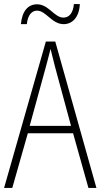

<svg xmlns="http://www.w3.org/2000/svg" viewBox="-20 -918 491 938"><path d="M82 -800H111C116 -847 137 -866 161 -866C205 -866 233 -800 291 -800C333 -800 367 -833 370 -898H341C337 -853 317 -832 290 -832C245 -832 218 -897 161 -897C117 -897 88 -864 82 -800ZM412 0H451L250 -715H204L0 0H40L116 -267H337ZM249 -591 327 -303H125L204 -591C212 -623 220 -649 227 -679C234 -649 242 -621 249 -591Z"/></svg>

Font: Noto Sans Gujarati Condensed ExtraLight
Style: Regular
Weight: 200
Width: 3
Designer: Jelle Bosma - Monotype Design Team, Universal Thirst
Foundry: Monotype Imaging Inc.
Version: Version 2.106